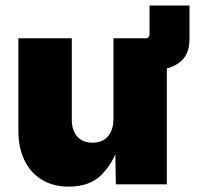

<svg xmlns="http://www.w3.org/2000/svg" viewBox="-20 -676 732 704"><path d="M478 -419.9V-535.6H512.7Q528.3 -535.6 528.3 -551.3V-655.8H674.8V-532.7Q674.8 -474.1 638.2 -447Q601.6 -419.9 548.8 -419.9ZM231.9 8.3Q174.8 8.3 133.1 -17.3Q91.3 -43 69.3 -89.1Q47.4 -135.3 47.4 -195.8V-535.6H243.2V-237.8Q243.2 -197.8 263.2 -175.3Q283.2 -152.8 319.3 -152.8Q343.3 -152.8 360.4 -163.1Q377.4 -173.3 386.7 -192.9Q396 -212.4 396 -240.2V-535.6H591.8V0H404.8L402.3 -140.6H414.6Q394 -76.7 351.3 -34.2Q308.6 8.3 231.9 8.3Z"/></svg>

Font: Inter 20pt Black
Style: Regular
Weight: 900
Version: Version 4.001;git-66647c0bb